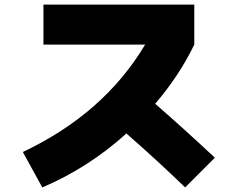

<svg xmlns="http://www.w3.org/2000/svg" viewBox="-20 -770 1040 840"><path d="M170 -575V-750H830V-575Q765 -440 659 -316Q792 -200 920 -80L790 50Q667 -69 533 -186Q367 -36 165 50L80 -105Q435 -273 615 -575Z"/></svg>

Font: Mplus 1p Black
Style: Regular
Weight: 900
Version: Version 1.061